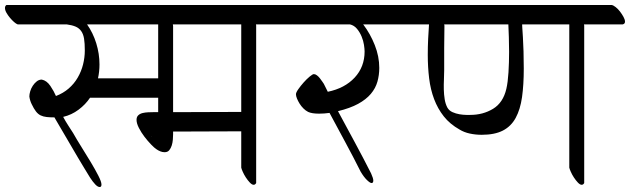

<svg xmlns="http://www.w3.org/2000/svg" viewBox="-47 -707 2533 772"><path d="M177 -226Q173 -232 172 -235Q154 -235 140.5 -236.5Q127 -238 116.5 -243Q106 -248 97.5 -259Q89 -270 80 -289Q77 -295 74.5 -303Q72 -311 71 -319Q71 -328 74.5 -340Q78 -352 85 -362.5Q92 -373 101 -380Q110 -387 121 -387Q141 -383 155.5 -361.5Q170 -340 178 -321Q207 -332 229 -351Q251 -370 265.5 -395Q280 -420 287 -448Q294 -476 294 -504Q294 -533 291 -551.5Q288 -570 279.5 -582Q271 -594 257 -600Q243 -606 221 -609H24Q18 -611 9.5 -618.5Q1 -626 -7 -635.5Q-15 -645 -21 -655.5Q-27 -666 -27 -675Q-27 -683 -21 -687H1085Q1092 -686 1101.5 -678.5Q1111 -671 1119 -660.5Q1127 -650 1133 -639Q1139 -628 1139 -620Q1139 -611 1130 -609H982Q983 -607 983 -603V-195V29Q979 36 973 36Q966 36 957.5 27Q949 18 941.5 6.5Q934 -5 929 -16.5Q924 -28 923 -33V-179Q854 -179 786 -178.5Q718 -178 649 -178V-167Q649 -158 648 -145.5Q647 -133 643.5 -122Q640 -111 633.5 -103Q627 -95 615 -95Q606 -95 597.5 -98.5Q589 -102 582 -107Q574 -112 560.5 -126Q547 -140 534 -157Q521 -174 511.5 -192.5Q502 -211 502 -225Q502 -237 509 -243.5Q516 -250 526.5 -252.5Q537 -255 548.5 -255.5Q560 -256 568 -256H589V-314H315Q297 -287 269 -266Q241 -245 207 -237Q216 -220 228 -201.5Q240 -183 247 -172Q261 -147 280.5 -116Q300 -85 318 -55Q336 -25 348.5 -0.5Q361 24 361 35Q361 45 354 45Q346 45 336 34.5Q326 24 315 7Q304 -10 291.5 -31.5Q279 -53 266 -74ZM649 -256Q718 -256 786 -256.5Q854 -257 923 -257V-609H648Q649 -606 649 -602ZM589 -392V-609H303Q327 -575 340 -533Q353 -491 353 -448Q353 -419 347 -392ZM562 -160Q562 -158 563 -158V-159Q562 -159 562 -160Z M1192 -257Q1182 -262 1173 -271Q1164 -280 1157.5 -290.5Q1151 -301 1147 -311Q1143 -321 1143 -328Q1143 -335 1152.5 -348.5Q1162 -362 1174 -375.5Q1186 -389 1198 -399Q1210 -409 1215 -409Q1221 -409 1227.5 -404Q1234 -399 1239 -392.5Q1244 -386 1248.5 -379.5Q1253 -373 1255 -370L1271 -338Q1339 -352 1379 -395Q1419 -438 1419 -500Q1419 -510 1416.5 -526.5Q1414 -543 1407 -560Q1400 -577 1388.5 -591Q1377 -605 1360 -609H1131Q1125 -611 1116.5 -618.5Q1108 -626 1100 -635.5Q1092 -645 1086 -655.5Q1080 -666 1080 -675Q1080 -683 1086 -687H1533Q1540 -686 1549.5 -678.5Q1559 -671 1567 -660.5Q1575 -650 1581 -639Q1587 -628 1587 -620Q1587 -611 1578 -609H1413Q1414 -608 1414 -608Q1442 -571 1460 -525.5Q1478 -480 1478 -434Q1478 -405 1470.5 -378.5Q1463 -352 1444 -329.5Q1425 -307 1393 -289.5Q1361 -272 1312 -260Q1346 -197 1379.5 -135Q1413 -73 1445 -10Q1454 10 1454 19Q1454 29 1447 29Q1441 29 1428.5 17Q1416 5 1403 -17Q1373 -77 1341.5 -135Q1310 -193 1278 -253Q1256 -250 1236 -250Q1207 -250 1192 -257Z M1801 -186Q1762 -208 1737.5 -239Q1713 -270 1698.5 -308.5Q1684 -347 1678.5 -392Q1673 -437 1673 -486Q1673 -519 1674.5 -550.5Q1676 -582 1678 -609H1574Q1568 -611 1559.5 -618.5Q1551 -626 1543 -635.5Q1535 -645 1529 -655.5Q1523 -666 1523 -675Q1523 -683 1529 -687H2412Q2419 -686 2428.5 -678.5Q2438 -671 2446 -660.5Q2454 -650 2460 -639Q2466 -628 2466 -620Q2466 -611 2457 -609H2301Q2302 -607 2302 -603V29Q2298 36 2292 36Q2285 36 2276.5 27Q2268 18 2260.5 6.5Q2253 -5 2248 -16.5Q2243 -28 2242 -33V-609H2053Q2052 -610 2053 -596Q2054 -582 2055.5 -557.5Q2057 -533 2058 -500.5Q2059 -468 2059 -431Q2059 -366 2052 -316.5Q2045 -267 2026.5 -233Q2008 -199 1975 -182Q1942 -165 1890 -165Q1865 -165 1842 -170Q1819 -175 1801 -186ZM1752 -274Q1759 -262 1772.5 -256Q1786 -250 1801 -247.5Q1816 -245 1828 -245Q1840 -245 1844 -245Q1895 -245 1935.5 -269.5Q1976 -294 1989 -350Q1995 -376 1997.5 -416Q2000 -456 2000 -498Q2000 -529 1999 -557.5Q1998 -586 1997 -609H1739Q1739 -607 1739.5 -606Q1740 -605 1740 -604Q1739 -559 1739 -514.5Q1739 -470 1739 -425Q1739 -407 1738 -387Q1737 -367 1737.5 -347Q1738 -327 1741 -308Q1744 -289 1752 -274Z"/></svg>

Font: Asar
Style: Regular
Weight: 400
Designer: Eben Sorkin
Foundry: Eben Sorkin, Pria Ravichandran
Version: Version 1.003; ttfautohint (v1.3) -l 8 -r 50 -G 0 -x 0 -H 45